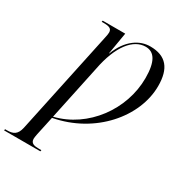

<svg xmlns="http://www.w3.org/2000/svg" viewBox="-289 -876 1194 1269"><g transform="rotate(30 307.5 -242.0)"><path d="M-72 240H205L207 230H188C152 230 125 224 125 190C125 183 127 169 130 154L161 10C458 -45 664 -287 664 -523C664 -656 610 -724 488 -724C409 -724 324 -673 276 -548H274L302 -714H130L128 -704H144C184 -704 206 -697 206 -667C206 -658 204 -643 198 -618L33 159C20 219 -11 230 -56 230H-70ZM163 0 251 -416C288 -610 371 -707 463 -707C529 -707 565 -653 565 -526C565 -286 398 -57 163 0Z"/></g></svg>

Font: Noto Serif Display SemiCondensed
Style: Italic
Weight: 400
Width: 4
Italic angle: -12°
Designer: Monotype Design Team
Foundry: Monotype Imaging Inc.
Version: Version 2.009